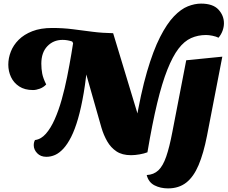

<svg xmlns="http://www.w3.org/2000/svg" viewBox="-20 -844 1261 1064"><path d="M797 0 731 -155Q760 -328 794.5 -446Q829 -564 867 -638.5Q905 -713 944 -753.5Q983 -794 1021 -809Q1059 -824 1094 -824Q1160 -824 1190.5 -791Q1221 -758 1221 -715Q1221 -695 1213.5 -674Q1206 -653 1191 -635Q1177 -642 1157 -646Q1137 -650 1122 -650Q1077 -650 1039 -633Q1001 -616 969 -574Q937 -532 907.5 -458Q878 -384 851 -272Q824 -160 797 0ZM237 25Q205 25 186 5Q167 -15 167 -39Q167 -56 174 -68Q207 -72 234 -102.5Q261 -133 283 -182.5Q305 -232 322 -292.5Q339 -353 352 -418Q365 -483 375.5 -545.5Q386 -608 394 -660L467 -520Q458 -412 444 -329.5Q430 -247 412.5 -186.5Q395 -126 374.5 -85.5Q354 -45 331.5 -20.5Q309 4 285.5 14.5Q262 25 237 25ZM163 -345Q117 -345 86.5 -365Q56 -385 41 -417Q26 -449 26 -486Q26 -522 40 -558Q54 -594 83.5 -623.5Q113 -653 159 -671Q205 -689 269 -689Q330 -689 384 -682Q438 -675 492.5 -668Q547 -661 607 -660L512 -556L385 -605L380 -614Q353 -623 327 -623Q276 -623 242.5 -588Q209 -553 209 -491Q209 -462 214 -436Q219 -410 236 -376Q221 -360 200.5 -352.5Q180 -345 163 -345ZM706 16Q657 16 625.5 -5Q594 -26 574 -61Q554 -96 542 -137L456 -439L393 -660H607L747 -198L797 0Q779 7 753.5 11.5Q728 16 706 16ZM911 200Q869 200 836 183Q803 166 793 126Q832 124 857.5 100Q883 76 901 24Q919 -28 935 -112L1012 -510L1212 -530L1127 -91Q1108 6 1080.5 71Q1053 136 1012 168Q971 200 911 200Z"/></svg>

Font: Sansita Swashed Light ExtraBold
Style: Regular
Weight: 800
Version: Version 1.003